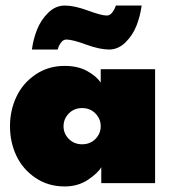

<svg xmlns="http://www.w3.org/2000/svg" viewBox="-20 -660 627 692"><path d="M219 -517.5Q208 -517.5 199.8 -506.5Q191.5 -495.5 188 -481.5H95Q100 -519 113.5 -553.2Q127 -587.5 153.5 -613.8Q180 -640 213.5 -640Q248 -640 296.8 -622Q345.5 -604 365 -604Q376 -604 384.8 -615.2Q393.5 -626.5 397.5 -640H490.5Q485.5 -602.5 472.2 -568.2Q459 -534 432.8 -507.8Q406.5 -481.5 373 -481.5Q339 -481.5 290 -499.5Q241 -517.5 219 -517.5ZM345 0V-57.5Q333 -36 297 -12Q261 12 213 12Q153.5 12 107.8 -19Q62 -50 39 -98.8Q16 -147.5 16 -205Q16 -262 39 -311Q62 -360 107.8 -391.2Q153.5 -422.5 213 -422.5Q260.5 -422.5 293.8 -404.2Q327 -386 343 -362.5V-410.5H539V0ZM228 -251Q209 -231.5 209 -205Q209 -178.5 228 -159.2Q247 -140 276 -140Q305 -140 324 -159.2Q343 -178.5 343 -205Q343 -231.5 324 -251Q305 -270.5 276 -270.5Q247 -270.5 228 -251Z"/></svg>

Font: League Spartan Black
Style: Regular
Weight: 900
Foundry: The League of Moveable Type
Version: Version 2.002